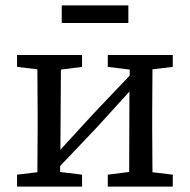

<svg xmlns="http://www.w3.org/2000/svg" viewBox="-20 -689 701 709"><path d="M378 -442V-486H618V-442L543 -433Q543 -394 542.5 -350.5Q542 -307 542 -271V-215Q542 -179 542.5 -135.5Q543 -92 543 -53L618 -44V0H378V-44L457 -54L458 -351L338 -219L202 -76V-54L283 -44V0H43V-44L118 -53Q118 -91 118.5 -135Q119 -179 119 -215V-271Q119 -307 118.5 -351Q118 -395 118 -433L43 -442V-486H283V-442L205 -432L203 -136L324 -268L459 -410V-432ZM208 -604V-669H454V-604Z"/></svg>

Font: Source Serif 4 SmText
Style: Regular
Weight: 400
Designer: Frank Grießhammer
Foundry: Adobe
Version: Version 4.005;hotconv 1.1.0;makeotfexe 2.6.0